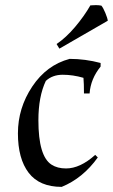

<svg xmlns="http://www.w3.org/2000/svg" viewBox="-20 -715 441 750"><path d="M238 -57Q293 -57 352 -110L362 -100Q304 -19 221 15Q134 15 92 -40Q50 -95 50 -194Q50 -293 106 -377Q162 -461 252 -485Q313 -485 373 -469V-455Q334 -407 330 -350H308Q308 -389 306 -411Q265 -423 225 -423Q185 -423 159 -399Q130 -338 130 -245Q130 -105 181 -72Q204 -57 238 -57ZM333 -694Q343 -695 354.5 -695Q366 -695 376 -693Q383 -685 391.5 -664.5Q400 -644 401 -634L212 -525L201 -543Q238 -568 273.5 -610Q309 -652 333 -694Z"/></svg>

Font: Almendra
Style: Regular
Weight: 400
Designer: Ana Sanfelippo
Foundry: Ana Sanfelippo
Version: Version 1.004